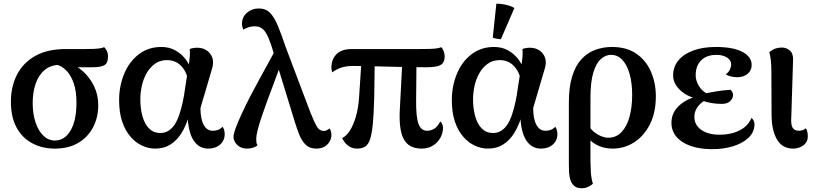

<svg xmlns="http://www.w3.org/2000/svg" viewBox="-20 -777 4350 1022"><path d="M272 14Q204 14 150.5 -15Q97 -44 67.5 -99.5Q38 -155 38 -235Q38 -316 70.5 -379.5Q103 -443 168 -479.5Q233 -516 330 -516H434Q482 -516 503 -518.5Q524 -521 535 -526Q543 -518 549 -505.5Q555 -493 555 -477Q555 -442 536.5 -430.5Q518 -419 472 -419H351L301 -432Q251 -432 218 -404.5Q185 -377 169.5 -331Q154 -285 154 -230Q154 -170 169.5 -124.5Q185 -79 211.5 -54Q238 -29 272 -29Q324 -29 355.5 -82Q387 -135 387 -231Q387 -290 373 -332Q359 -374 335 -399.5Q311 -425 281 -433L344 -440Q385 -430 421 -398Q457 -366 480 -319.5Q503 -273 503 -218Q503 -152 475.5 -99.5Q448 -47 396.5 -16.5Q345 14 272 14Z M806 14Q771 14 737 -1.5Q703 -17 675 -49Q647 -81 630.5 -129.5Q614 -178 614 -244Q614 -318 640.5 -383Q667 -448 718 -487.5Q769 -527 839 -527Q881 -527 913 -509Q945 -491 966.5 -463.5Q988 -436 997 -404L981 -345Q976 -391 946 -424Q916 -457 869 -457Q831 -457 804 -437Q777 -417 759.5 -385.5Q742 -354 734.5 -318Q727 -282 727 -248Q727 -197 739 -156Q751 -115 774.5 -92Q798 -69 833 -69Q858 -69 877.5 -81.5Q897 -94 911 -116Q925 -138 935 -168.5Q945 -199 953 -235.5Q961 -272 966 -313L983 -421Q988 -450 990 -475Q992 -500 990 -516Q996 -519 1007.5 -521Q1019 -523 1029 -523Q1059 -523 1080.5 -508.5Q1102 -494 1110.5 -469Q1119 -444 1108 -409L1047 -202Q1047 -145 1064 -113Q1081 -81 1112 -81Q1129 -81 1141.5 -86Q1154 -91 1165 -102Q1176 -86 1176 -63Q1176 -29 1151.5 -7.5Q1127 14 1088 14Q1039 14 1010.5 -29.5Q982 -73 979 -157L984 -155Q970 -107 946 -68.5Q922 -30 887.5 -8Q853 14 806 14Z M1663 14Q1629 14 1608 -6Q1587 -26 1574 -58Q1561 -90 1550 -126L1441 -481Q1424 -540 1409.5 -574.5Q1395 -609 1378 -623Q1361 -637 1337 -637Q1316 -637 1299 -630.5Q1282 -624 1275 -619Q1273 -623 1270.5 -632.5Q1268 -642 1268 -649Q1268 -687 1295 -709.5Q1322 -732 1357 -732Q1395 -732 1418 -708Q1441 -684 1460 -637.5Q1479 -591 1502 -523L1632 -179Q1653 -126 1667 -103Q1681 -80 1703 -80Q1713 -80 1721 -84.5Q1729 -89 1734 -93Q1737 -90 1740.5 -81Q1744 -72 1744 -57Q1744 -42 1735.5 -25.5Q1727 -9 1709 2.5Q1691 14 1663 14ZM1296 14Q1272 14 1255.5 4Q1239 -6 1231 -20.5Q1223 -35 1223 -47Q1223 -65 1235.5 -98Q1248 -131 1268 -174.5Q1288 -218 1312.5 -265Q1337 -312 1362 -357.5Q1387 -403 1408 -441.5Q1429 -480 1442 -504L1487 -475Q1479 -447 1465.5 -409.5Q1452 -372 1435.5 -328.5Q1419 -285 1403 -241.5Q1387 -198 1373.5 -158Q1360 -118 1352 -87Q1344 -56 1344 -37Q1344 -27 1345 -18.5Q1346 -10 1351 -3Q1342 4 1327.5 9Q1313 14 1296 14Z M2224 14Q2155 14 2128 -38.5Q2101 -91 2109 -208L2122 -459H2197L2195 -242Q2194 -155 2207.5 -118Q2221 -81 2253 -81Q2275 -81 2293 -93Q2311 -105 2323 -130Q2330 -126 2334 -116.5Q2338 -107 2338 -97Q2338 -69 2324 -43.5Q2310 -18 2284.5 -2Q2259 14 2224 14ZM1881 14Q1829 14 1801 -42Q1824 -53 1842.5 -82Q1861 -111 1874 -155.5Q1887 -200 1891 -254L1905 -467H1975L1972 -263Q1970 -177 1965 -122.5Q1960 -68 1950.5 -38Q1941 -8 1924 3Q1907 14 1881 14ZM1749 -392Q1744 -403 1744 -416Q1744 -462 1771.5 -489Q1799 -516 1852 -516H2218Q2271 -516 2293.5 -518Q2316 -520 2328 -526Q2336 -519 2341.5 -504.5Q2347 -490 2347 -476Q2347 -444 2326 -431.5Q2305 -419 2249 -419Q2198 -419 2143.5 -420Q2089 -421 2036.5 -422.5Q1984 -424 1938.5 -425Q1893 -426 1860 -426Q1825 -426 1799 -418Q1773 -410 1749 -392Z M2577 14Q2542 14 2508 -1.5Q2474 -17 2446 -49Q2418 -81 2401.5 -129.5Q2385 -178 2385 -244Q2385 -318 2411.5 -383Q2438 -448 2489 -487.5Q2540 -527 2610 -527Q2652 -527 2684 -509Q2716 -491 2737.5 -463.5Q2759 -436 2768 -404L2752 -345Q2747 -391 2717 -424Q2687 -457 2640 -457Q2602 -457 2575 -437Q2548 -417 2530.5 -385.5Q2513 -354 2505.5 -318Q2498 -282 2498 -248Q2498 -197 2510 -156Q2522 -115 2545.5 -92Q2569 -69 2604 -69Q2629 -69 2648.5 -81.5Q2668 -94 2682 -116Q2696 -138 2706 -168.5Q2716 -199 2724 -235.5Q2732 -272 2737 -313L2754 -421Q2759 -450 2761 -475Q2763 -500 2761 -516Q2767 -519 2778.5 -521Q2790 -523 2800 -523Q2830 -523 2851.5 -508.5Q2873 -494 2881.5 -469Q2890 -444 2879 -409L2818 -202Q2818 -145 2835 -113Q2852 -81 2883 -81Q2900 -81 2912.5 -86Q2925 -91 2936 -102Q2947 -86 2947 -63Q2947 -29 2922.5 -7.5Q2898 14 2859 14Q2810 14 2781.5 -29.5Q2753 -73 2750 -157L2755 -155Q2741 -107 2717 -68.5Q2693 -30 2658.5 -8Q2624 14 2577 14ZM2646 -568Q2636 -569 2623 -571Q2610 -573 2603 -577L2622 -757Q2646 -758 2675 -751Q2704 -744 2718 -734Z M3077 225Q3051 225 3037 213Q3023 201 3016.5 182Q3010 163 3009 140Q3008 117 3008 95V-231Q3008 -315 3026 -372Q3044 -429 3076 -463Q3108 -497 3149.5 -512Q3191 -527 3237 -527Q3317 -527 3369 -490Q3421 -453 3446 -393Q3471 -333 3471 -265Q3471 -176 3438.5 -113.5Q3406 -51 3354 -18.5Q3302 14 3242 14Q3179 14 3134 -20Q3089 -54 3055 -110L3089 -159Q3112 -96 3148 -70Q3184 -44 3218 -44Q3260 -44 3288.5 -74Q3317 -104 3331 -156Q3345 -208 3345 -271Q3345 -335 3331.5 -383Q3318 -431 3293 -458Q3268 -485 3232 -485Q3203 -485 3178 -462.5Q3153 -440 3138 -390Q3123 -340 3123 -257V80Q3123 103 3125 138Q3127 173 3136 201Q3129 208 3112.5 216.5Q3096 225 3077 225Z M3774 17Q3672 17 3613 -21Q3554 -59 3554 -123Q3554 -174 3590.5 -210.5Q3627 -247 3688 -264L3690 -252Q3634 -264 3598.5 -299Q3563 -334 3563 -375Q3563 -422 3591.5 -456Q3620 -490 3671 -508.5Q3722 -527 3790 -527Q3882 -527 3931.5 -501Q3981 -475 3981 -431Q3981 -402 3959.5 -384Q3938 -366 3904 -366Q3885 -366 3868.5 -370.5Q3852 -375 3843 -381Q3858 -392 3865 -406.5Q3872 -421 3872 -434Q3872 -457 3849.5 -471Q3827 -485 3794 -485Q3742 -485 3712.5 -456Q3683 -427 3683 -376Q3683 -347 3701 -318Q3719 -289 3751 -275L3750 -249Q3719 -240 3697.5 -213.5Q3676 -187 3676 -155Q3676 -112 3712.5 -86Q3749 -60 3810 -60Q3849 -60 3882.5 -69.5Q3916 -79 3941.5 -98.5Q3967 -118 3980 -149Q3988 -143 3992 -134.5Q3996 -126 3996 -116Q3996 -74 3964.5 -44Q3933 -14 3882 1.5Q3831 17 3774 17ZM3823 -224Q3794 -224 3767 -228.5Q3740 -233 3716 -242L3732 -279Q3764 -286 3798 -291.5Q3832 -297 3869 -299Q3882 -286 3882 -272Q3882 -253 3866.5 -238.5Q3851 -224 3823 -224Z M4202 14Q4143 14 4115 -36Q4087 -86 4087 -166L4086 -391Q4086 -432 4083 -456.5Q4080 -481 4075 -500Q4094 -514 4109 -519Q4124 -524 4142 -524Q4167 -524 4186 -506.5Q4205 -489 4201 -444L4192 -155Q4189 -117 4198 -99Q4207 -81 4233 -81Q4242 -81 4251.5 -84Q4261 -87 4269 -94Q4275 -87 4277.5 -74.5Q4280 -62 4280 -52Q4280 -21 4256.5 -3.5Q4233 14 4202 14Z"/></svg>

Font: Arima Thin SemiBold
Style: Regular
Weight: 600
Version: Version 1.100